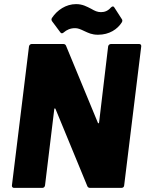

<svg xmlns="http://www.w3.org/2000/svg" viewBox="-20 -914 707 934"><path d="M345 -777C359 -777 369 -773 392 -762C410 -754 426 -745 457 -745C512 -745 552 -772 573 -806C576 -812 576 -817 572 -822L536 -878C532 -885 526 -884 519 -877C504 -860 488 -855 471 -855C454 -855 441 -861 424 -871C402 -882 382 -894 350 -894C301 -894 258 -865 233 -827C229 -821 230 -816 233 -811L274 -756C278 -750 285 -751 291 -757C304 -768 321 -777 345 -777ZM506 -688 462 -318C461 -313 457 -313 456 -317L301 -692C299 -697 294 -700 288 -700H134C128 -700 122 -695 121 -688L38 -12C37 -5 42 0 48 0H186C193 0 198 -5 199 -12L244 -383C245 -388 248 -388 250 -384L405 -8C407 -3 412 0 418 0H571C578 0 584 -5 584 -12L667 -688C668 -695 664 -700 657 -700H520C513 -700 507 -695 506 -688Z"/></svg>

Font: Barlow ExtraBold
Style: Italic
Weight: 800
Italic angle: -7°
Designer: Jeremy Tribby
Foundry: Tribby Type
Version: Version 1.422;hotconv 1.0.109;makeotfexe 2.5.65596